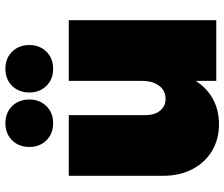

<svg xmlns="http://www.w3.org/2000/svg" viewBox="-80 -742 832 712"><g transform="rotate(-90 336.0 -386.0)"><path d="M617 -547V0H392V-76Q365 -34 324 -12Q283 10 231 10Q175 10 132 -16Q89 -42 64.5 -89Q40 -136 40 -198V-547H265V-263Q265 -229 281.5 -208.5Q298 -188 325 -188Q356 -188 374 -212Q392 -236 392 -276V-547ZM323 -693Q323 -655 298.5 -630Q274 -605 235 -605Q196 -605 171.5 -630Q147 -655 147 -693Q147 -732 171.5 -757Q196 -782 235 -782Q274 -782 298.5 -757Q323 -732 323 -693ZM525 -693Q525 -655 500.5 -630Q476 -605 437 -605Q398 -605 373.5 -630Q349 -655 349 -693Q349 -732 373.5 -757Q398 -782 437 -782Q476 -782 500.5 -757Q525 -732 525 -693Z"/></g></svg>

Font: Gontserrat Black
Style: Regular
Weight: 900
Designer: Julieta Ulanovsky
Foundry: Julieta Ulanovsky
Version: Version 6.001